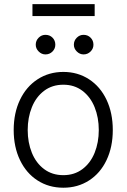

<svg xmlns="http://www.w3.org/2000/svg" viewBox="-20 -879 600 910"><path d="M44.9 -262.7Q44.9 -343.3 74.7 -405.8Q104.5 -468.3 158.2 -503.2Q211.9 -538.1 280.3 -538.1Q348.6 -538.1 402.1 -503.2Q455.6 -468.3 485.1 -405.8Q514.6 -343.3 514.6 -262.7Q514.6 -182.6 485.1 -120.4Q455.6 -58.1 402.1 -23.7Q348.6 10.7 280.3 10.7Q211.4 10.7 158 -23.7Q104.5 -58.1 74.7 -120.4Q44.9 -182.6 44.9 -262.7ZM448.2 -262.7Q448.2 -321.8 428.5 -370.8Q408.7 -419.9 370.6 -448.7Q332.5 -477.5 280.3 -477.5Q227.5 -477.5 189.2 -448.7Q150.9 -419.9 131.1 -370.8Q111.3 -321.8 111.3 -262.7Q111.3 -203.6 131.1 -154.8Q150.9 -106 189.2 -77.4Q227.5 -48.8 280.3 -48.8Q332.5 -48.8 370.6 -77.4Q408.7 -106 428.5 -154.8Q448.2 -203.6 448.2 -262.7ZM149.4 -667Q149.4 -686.5 163.1 -700.2Q176.8 -713.9 195.3 -713.9Q215.8 -713.9 229 -700.4Q242.2 -687 242.2 -667Q242.2 -648.4 228.8 -634.8Q215.3 -621.1 195.3 -621.1Q177.2 -621.1 163.3 -635Q149.4 -648.9 149.4 -667ZM330.1 -667Q330.1 -686.5 343.8 -700.2Q357.4 -713.9 376 -713.9Q396 -713.9 409.4 -700.4Q422.9 -687 422.9 -667Q422.9 -648.4 409.2 -634.8Q395.5 -621.1 376 -621.1Q357.9 -621.1 344 -635Q330.1 -648.9 330.1 -667ZM428.7 -802.7H133.8V-859.4H428.7Z"/></svg>

Font: Pretendard Light
Style: Regular
Weight: 300
Designer: Base glyphs from Inter by Rasmus Andersson; Hangeul glyphs from Noto Sans CJK(Source Han Sans) by Jang Soo-young and Kan
Foundry: Kil Hyung-jin
Version: Version 1.309